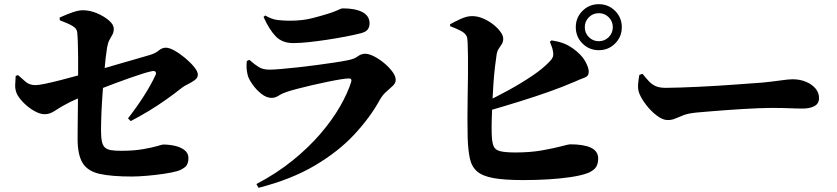

<svg xmlns="http://www.w3.org/2000/svg" viewBox="-20 -833 4000 918"><path d="M611 11Q514 11 457 -1.5Q400 -14 375.5 -53Q351 -92 351 -169Q351 -198 351.5 -240Q352 -282 352.5 -327.5Q353 -373 353 -410Q353 -443 353.5 -483Q354 -523 353.5 -562Q353 -601 352 -632.5Q351 -664 349 -680Q347 -697 325.5 -709.5Q304 -722 266 -736L265 -749Q300 -765 328 -774.5Q356 -784 376 -784Q410 -784 444 -769.5Q478 -755 501 -735Q524 -715 524 -696Q524 -679 517.5 -667.5Q511 -656 503.5 -642.5Q496 -629 492 -606Q489 -588 485 -554.5Q481 -521 477.5 -478Q474 -435 470.5 -387.5Q467 -340 465 -293.5Q463 -247 463 -208Q463 -175 467.5 -155.5Q472 -136 482.5 -127Q493 -118 511.5 -115Q530 -112 559 -112Q618 -112 662 -119.5Q706 -127 731.5 -134.5Q757 -142 760 -142Q787 -142 815 -136Q843 -130 862 -115.5Q881 -101 881 -77Q881 -47 864.5 -34Q848 -21 828 -15Q804 -8 763.5 -2Q723 4 681.5 7.5Q640 11 611 11ZM592 -267Q634 -321 668.5 -375Q703 -429 724 -475Q728 -484 723.5 -489.5Q719 -495 708 -493Q691 -490 662.5 -481Q634 -472 600 -460Q566 -448 531 -435Q496 -422 465.5 -410Q435 -398 414 -389Q394 -381 373 -371.5Q352 -362 332 -353Q312 -344 294 -334Q271 -322 255.5 -311.5Q240 -301 225.5 -294Q211 -287 192 -287Q171 -287 143 -303Q115 -319 92 -342.5Q69 -366 60 -386Q52 -405 52.5 -426Q53 -447 55 -470L66 -474Q83 -459 102 -442.5Q121 -426 149 -426Q165 -426 198 -433Q231 -440 270 -450Q309 -460 345 -470Q381 -480 404 -486Q434 -494 475 -506Q516 -518 559.5 -530.5Q603 -543 639.5 -553.5Q676 -564 696 -570Q723 -578 739 -591.5Q755 -605 773 -605Q790 -605 815.5 -590.5Q841 -576 866 -555Q891 -534 908.5 -512.5Q926 -491 926 -476Q926 -461 911 -450Q896 -439 878.5 -430.5Q861 -422 852 -415Q814 -385 774.5 -357Q735 -329 693 -303.5Q651 -278 605 -254Z M1206 47Q1303 -4 1379.5 -66Q1456 -128 1512.5 -194Q1569 -260 1605.5 -323.5Q1642 -387 1659 -441Q1664 -458 1648 -458Q1636 -458 1608 -453.5Q1580 -449 1544 -441.5Q1508 -434 1471 -425.5Q1434 -417 1402 -408.5Q1370 -400 1352 -394Q1330 -387 1313 -376Q1296 -365 1279 -365Q1254 -365 1229.5 -384.5Q1205 -404 1187.5 -429Q1170 -454 1165 -471Q1160 -491 1159 -506.5Q1158 -522 1160 -541L1172 -547Q1197 -525 1217 -512.5Q1237 -500 1269 -500Q1287 -500 1323 -503Q1359 -506 1404 -511Q1449 -516 1494.5 -522Q1540 -528 1579.5 -534Q1619 -540 1643 -545Q1674 -551 1690.5 -563.5Q1707 -576 1726 -576Q1744 -576 1768.5 -563.5Q1793 -551 1816.5 -531.5Q1840 -512 1856 -490.5Q1872 -469 1872 -451Q1872 -436 1858.5 -423Q1845 -410 1827 -394.5Q1809 -379 1795 -354Q1750 -272 1674.5 -190.5Q1599 -109 1486 -42Q1373 25 1216 65ZM1382 -627Q1330 -627 1299 -658.5Q1268 -690 1240 -752L1248 -759Q1280 -740 1310 -737Q1340 -734 1365 -734Q1426 -734 1472.5 -746Q1519 -758 1547 -767Q1570 -774 1584 -780Q1598 -786 1606 -789.5Q1614 -793 1619 -793Q1679 -793 1713 -775Q1747 -757 1747 -721Q1747 -704 1738 -692Q1729 -680 1705 -674Q1674 -666 1632 -658Q1590 -650 1544 -643Q1498 -636 1456 -631.5Q1414 -627 1382 -627Z M2843 -593Q2797 -593 2765 -625Q2733 -657 2733 -703Q2733 -749 2765 -781Q2797 -813 2843 -813Q2889 -813 2921 -781Q2953 -749 2953 -703Q2953 -657 2921 -625Q2889 -593 2843 -593ZM2482 28Q2392 28 2339.5 18.5Q2287 9 2261 -13.5Q2235 -36 2226.5 -75.5Q2218 -115 2216 -174Q2215 -217 2215 -267.5Q2215 -318 2216 -370.5Q2217 -423 2217.5 -472Q2218 -521 2217.5 -561Q2217 -601 2216 -627.5Q2215 -654 2211 -660Q2204 -675 2182.5 -686Q2161 -697 2132 -708V-717Q2151 -728 2181.5 -742Q2212 -756 2237 -756Q2263 -756 2289 -745Q2315 -734 2337 -717Q2359 -700 2372.5 -681.5Q2386 -663 2386 -648Q2386 -633 2379.5 -622.5Q2373 -612 2365.5 -601.5Q2358 -591 2355 -576Q2351 -551 2346.5 -512.5Q2342 -474 2339 -430Q2336 -386 2334 -341.5Q2332 -297 2331 -258.5Q2330 -220 2331 -193Q2332 -156 2339 -136.5Q2346 -117 2370 -110.5Q2394 -104 2445 -104Q2515 -104 2571.5 -114Q2628 -124 2663.5 -133.5Q2699 -143 2705 -143Q2772 -143 2806 -126.5Q2840 -110 2840 -75Q2840 -43 2824 -27Q2808 -11 2783 -3Q2754 7 2706.5 14Q2659 21 2601.5 24.5Q2544 28 2482 28ZM2286 -338Q2348 -367 2410 -401Q2472 -435 2524 -470Q2576 -505 2608 -539Q2619 -550 2623 -560Q2627 -570 2624 -587Q2622 -601 2616.5 -614Q2611 -627 2609 -633L2617 -640Q2649 -635 2672.5 -626.5Q2696 -618 2721 -600Q2760 -572 2777.5 -541Q2795 -510 2795 -490Q2795 -469 2775.5 -462Q2756 -455 2727 -442Q2674 -419 2609.5 -396Q2545 -373 2468 -349Q2391 -325 2301 -299ZM2843 -636Q2871 -636 2890.5 -655.5Q2910 -675 2910 -703Q2910 -731 2890.5 -750.5Q2871 -770 2843 -770Q2815 -770 2795.5 -750.5Q2776 -731 2776 -703Q2776 -675 2795.5 -655.5Q2815 -636 2843 -636Z M3172 -259Q3149 -259 3121.5 -279.5Q3094 -300 3070.5 -330Q3047 -360 3036 -388Q3029 -407 3031 -431Q3033 -455 3037 -475L3052 -480Q3069 -459 3083 -444Q3097 -429 3115.5 -421Q3134 -413 3163 -413Q3192 -413 3232.5 -414.5Q3273 -416 3319 -418Q3365 -420 3411.5 -423Q3458 -426 3500 -429Q3542 -432 3574.5 -434.5Q3607 -437 3624 -438Q3674 -443 3712.5 -448.5Q3751 -454 3769 -454Q3805 -454 3833.5 -442Q3862 -430 3879 -410Q3896 -390 3896 -364Q3896 -338 3874.5 -326Q3853 -314 3818 -314Q3787 -314 3754.5 -315.5Q3722 -317 3665 -317Q3640 -317 3604.5 -315.5Q3569 -314 3527.5 -311.5Q3486 -309 3445.5 -306Q3405 -303 3369.5 -300Q3334 -297 3311 -295Q3271 -291 3248.5 -282.5Q3226 -274 3209.5 -266.5Q3193 -259 3172 -259Z"/></svg>

Font: Noto Serif SC ExtraLight Black
Style: Regular
Weight: 900
Version: Version 2.002-H1;hotconv 1.1.0;makeotfexe 2.6.0